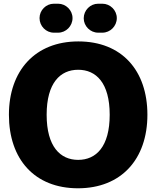

<svg xmlns="http://www.w3.org/2000/svg" viewBox="-20 -993 838 1029"><path d="M291.5 -817.9C333.5 -817.9 368.7 -853 368.7 -896C368.7 -938 333.5 -973.1 291.5 -973.1H268.6C226.6 -973.1 191.9 -938 191.9 -896C191.9 -853 226.6 -817.9 268.6 -817.9ZM528.8 -817.9C570.8 -817.9 606 -853 606 -896C606 -938 570.8 -973.1 528.8 -973.1H505.9C463.9 -973.1 428.7 -938 428.7 -895C428.7 -853 463.9 -817.9 505.9 -817.9ZM397.9 16.1C629.9 16.1 770 -140.1 770 -377.9C770 -615.2 632.8 -771 399.9 -771C168 -771 27.8 -613.8 27.8 -377.9C27.8 -140.1 165 16.1 397.9 16.1ZM398.9 -136.2C303.2 -136.2 230 -207 230 -377.9C230 -548.8 303.2 -619.1 398.9 -619.1C495.1 -619.1 567.9 -548.8 567.9 -377.9C567.9 -207 495.1 -136.2 398.9 -136.2Z"/></svg>

Font: Jellee Bold
Style: Regular
Weight: 700
Designer: Alfredo Marco Pradil
Foundry: Hanken Design Co.
Version: Version 1.223;hotconv 1.0.109;makeotfexe 2.5.65596